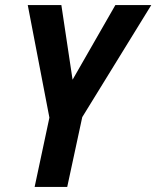

<svg xmlns="http://www.w3.org/2000/svg" viewBox="-20 -734 614 754"><path d="M244 0 303 -274 574 -714H433L265 -421L221 -714H89L174 -272L116 0Z"/></svg>

Font: Noto Sans UI SemiCondensed
Style: Bold Italic
Weight: 700
Width: 4
Designer: Monotype Design Team
Foundry: Monotype Imaging Inc.
Version: 1.001